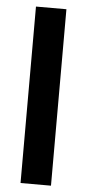

<svg xmlns="http://www.w3.org/2000/svg" viewBox="-54 -782 368 813"><g transform="rotate(5 130.0 -375.0)"><path d="M194.8 -750V0H65.4V-750Z"/></g></svg>

Font: Vazirmatn FD SemiBold
Style: Regular
Weight: 600
Designer: Saber Rastikerdar
Foundry: Saber Rastikerdar
Version: Version 33.001